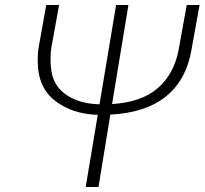

<svg xmlns="http://www.w3.org/2000/svg" viewBox="-20 -744 814 764"><path d="M369 -287Q268 -290 199 -343Q130 -396 130 -503Q130 -534 134 -557L164 -724H215L185 -558Q181 -537 181 -512Q181 -489 183 -475Q188 -407 240.5 -369Q293 -331 376 -329L442 -724H491L426 -330Q543 -337 608 -393.5Q673 -450 691 -547L723 -724H774L742 -546Q721 -425 640 -360Q559 -295 419 -288L372 0H321Z"/></svg>

Font: Nebula Sans Light
Style: Regular
Weight: 300
Italic angle: -9°
Designer: Paul D. Hunt for Adobe (as Source Sans)
Foundry: Nebula Entertainment & Broadcasting LLC
Version: Version 1.010